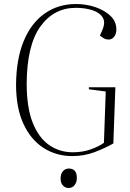

<svg xmlns="http://www.w3.org/2000/svg" viewBox="-20 -764 647 957"><path d="M555 -329 545 -49Q501 -24 449.5 -5Q398 14 341 14Q260 14 196.5 -27Q133 -68 96.5 -147.5Q60 -227 60 -342Q61 -469 98 -559Q135 -649 202.5 -696.5Q270 -744 359 -744Q409 -744 455 -728.5Q501 -713 530.5 -685Q560 -657 560 -617Q560 -595 549 -581Q538 -567 522 -567Q507 -567 496.5 -573.5Q486 -580 478 -587L490 -614Q507 -653 491.5 -677.5Q476 -702 439.5 -713.5Q403 -725 358 -725Q248 -725 181 -631.5Q114 -538 113 -347Q113 -228 143 -152.5Q173 -77 225 -41Q277 -5 343 -5Q391 -5 431 -19Q471 -33 498 -52L507 -308L423 -319V-329ZM282 126Q282 103 293.5 89.5Q305 76 323 76Q363 76 363 123Q363 144 352 158.5Q341 173 322 173Q305 173 293.5 160.5Q282 148 282 126Z"/></svg>

Font: Display Extralight
Style: Italic
Weight: 200
Italic angle: -2°
Designer: Latin by Veronika Burian and Jose Scaglione. Greek by Irene Vlachou. Cyrillic by Vera Evstafieva
Foundry: TypeTogether
Version: Version 3.002